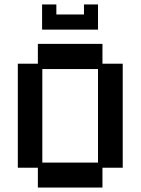

<svg xmlns="http://www.w3.org/2000/svg" viewBox="-20 -830 632 862"><path d="M150 12V-77H60V-544H150V-633H440V-544H531V-77H440V12ZM170 -100H420V-520H170ZM169 -697V-810H233V-765H357V-810H420V-697Z"/></svg>

Font: Pixelify Sans Medium
Style: Regular
Weight: 500
Designer: Stefie Justprince
Foundry: Typecalism Foundryline
Version: Version 1.000;February 13, 2025;FontCreator 15.0.0.3015 64-b